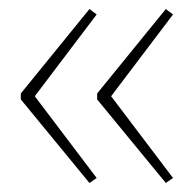

<svg xmlns="http://www.w3.org/2000/svg" viewBox="-20 -492 429 425"><path d="M26 -285 178 -472 194 -460 57 -279 194 -98 178 -87 26 -272ZM195 -285 347 -472 363 -460 226 -279 363 -98 347 -87 195 -272Z"/></svg>

Font: Noto Sans Thai Looped UI Narrow Thin
Style: Regular
Weight: 100
Width: 4
Designer: Cadson Demak Team
Foundry: Cadson Demak Co., Ltd.
Version: Version 1.000; ttfautohint (v1.8.4.7-5d5b)